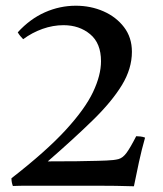

<svg xmlns="http://www.w3.org/2000/svg" viewBox="-20 -650 570 671"><path d="M448 1Q387 -1 313.5 -1Q240 -1 181 -1Q124 -1 85 -1Q46 -1 25 0Q20 -13 20 -27Q141 -121 209 -195Q277 -269 305 -328Q333 -387 333 -436Q333 -499 295 -530.5Q257 -562 202 -562Q165 -562 128.5 -549Q92 -536 61 -513Q56 -518 51 -524Q46 -530 42 -537Q85 -584 137 -607Q189 -630 245 -630Q297 -630 341.5 -610.5Q386 -591 413.5 -555Q441 -519 441 -469Q441 -410 406 -352.5Q371 -295 305 -230.5Q239 -166 147 -86Q202 -86 248 -86.5Q294 -87 322.5 -88Q351 -89 352 -89Q379 -90 394 -94Q409 -98 422 -115.5Q435 -133 456 -174Q462 -174 471 -173Q480 -172 487 -169Q475 -127 465.5 -83Q456 -39 448 1Z"/></svg>

Font: Tiro Telugu
Style: Regular
Weight: 400
Designer: Telugu: John Hudson & Fiona Ross. Latin: John Hudson.
Foundry: Tiro Typeworks Ltd.
Version: Version 1.52